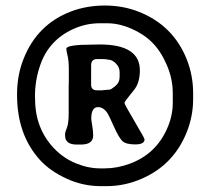

<svg xmlns="http://www.w3.org/2000/svg" viewBox="-20 -751 759 681"><path d="M323.7 -430.7H343.8L345.7 -431.2L361.8 -432.6Q363.8 -433.1 368.7 -433.1Q373.5 -433.1 388.9 -445.6Q404.3 -458 404.3 -478.5V-495.6Q404.3 -512.7 390.9 -526.1Q377.4 -539.6 362.8 -539.6L354.5 -541H350.6L344.2 -541.5H324.2Q303.2 -541.5 303.2 -519V-450.7Q303.2 -430.7 323.7 -430.7ZM335.4 -153.8H352.1Q395.5 -153.8 440.4 -170.4Q532.2 -204.1 572.3 -293.9Q592.8 -339.8 592.8 -386.2V-419.9Q592.8 -471.7 571.5 -520.8Q550.3 -569.8 520 -600.1Q489.7 -630.4 445.8 -649.4Q401.9 -668.5 359.9 -668.5H334Q285.2 -668.5 240.7 -648.4Q153.8 -609.4 123 -521Q104 -467.3 104 -408.7L104.5 -399.9Q104.5 -294.9 172.4 -224.1Q205.1 -189.9 248.8 -171.9Q292.5 -153.8 335.4 -153.8ZM333.5 -593.3Q476.1 -593.3 476.1 -501.5Q476.1 -457 455.1 -431.6Q421.4 -390.6 421.4 -386Q421.4 -381.3 457 -321Q492.7 -260.7 492.7 -256.8Q492.7 -238.8 460 -238.8Q427.2 -238.8 414.8 -250Q402.3 -261.2 383.8 -302.5Q365.2 -343.8 361.3 -349.6Q346.7 -371.1 327.6 -371.1Q303.7 -371.1 303.7 -330.1Q303.7 -324.7 307.1 -305.4Q310.5 -286.1 310.5 -270.5Q310.5 -238.3 267.1 -238.3H252Q210.9 -238.3 210.9 -270V-277.3Q210.9 -282.2 217.3 -297.6Q223.6 -313 223.6 -349.6V-441.4L224.1 -465.3V-504.9Q224.1 -535.6 219.7 -553.2Q215.3 -570.8 215.3 -578.1Q215.3 -592.8 310.1 -592.8ZM40.5 -414.1Q40.5 -415.5 40.5 -417Q40.5 -483.9 63.5 -542Q111.8 -664.6 231.9 -710.4Q287.6 -731.4 352.1 -731.4Q416.5 -731.4 473.1 -709Q594.7 -660.6 642.6 -540Q665 -482.9 665 -420.9V-399.4Q665 -339.8 643.1 -284.2Q597.7 -168.5 486.3 -118.7Q424.3 -90.8 358.4 -90.8H337.4Q273.9 -90.8 216.3 -117.4Q158.7 -144 124 -181.2Q40.5 -271 40.5 -414.1Z"/></svg>

Font: Averia Libre
Style: Bold
Weight: 700
Version: Version 1.002